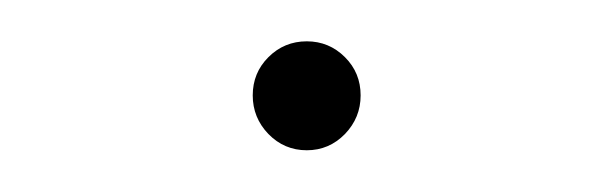

<svg xmlns="http://www.w3.org/2000/svg" viewBox="-20 -386 294 92"><path d="M127 -314Q116.2 -314 108.6 -321.8Q101.1 -329.6 101.1 -340.3Q101.1 -351.1 108.6 -358.6Q116.2 -366.2 127 -366.2Q137.7 -366.2 145.3 -358.6Q152.8 -351.1 152.8 -340.3Q152.8 -329.6 145.3 -321.8Q137.7 -314 127 -314Z"/></svg>

Font: Inter 18pt Thin
Style: Regular
Weight: 250
Designer: Rasmus Andersson
Foundry: rsms
Version: Version 4.001;git-66647c0bb